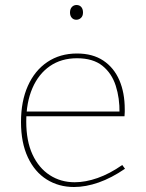

<svg xmlns="http://www.w3.org/2000/svg" viewBox="-20 -742 586 768"><path d="M276 6Q215 6 167 -24Q119 -54 91.5 -112.5Q64 -171 64 -254Q64 -337 91.5 -398.5Q119 -460 169.5 -494Q220 -528 288 -528Q351 -528 393.5 -499.5Q436 -471 457.5 -421Q479 -371 479 -305Q479 -300 479 -294Q479 -288 478 -277H73V-296H467L458 -290Q459 -349 443 -399Q427 -449 389.5 -479Q352 -509 288 -509Q225 -509 179.5 -477.5Q134 -446 109.5 -389Q85 -332 85 -256Q85 -178 110 -124Q135 -70 179 -41.5Q223 -13 279 -13Q322 -13 370.5 -30Q419 -47 469 -82L480 -67Q426 -30 374.5 -12Q323 6 276 6ZM285 -663Q274 -663 267 -671Q260 -679 260 -692Q260 -706 267.5 -714Q275 -722 286 -722Q298 -722 305 -714Q312 -706 312 -692Q312 -678 304 -670.5Q296 -663 285 -663Z"/></svg>

Font: Bitter Thin
Style: Regular
Weight: 100
Designer: Sol Matas, and Bitter project Authors
Foundry: Sol Matas
Version: Version 2.002